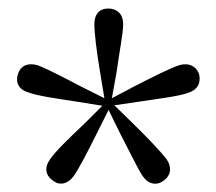

<svg xmlns="http://www.w3.org/2000/svg" viewBox="-20 -760 518 460"><path d="M220 -585.6 230.1 -524.7 176.1 -551.7C128.1 -576.7 90.1 -596.6 70.1 -603.6C47.2 -610.6 29.1 -602.6 23.1 -582.6C16.1 -561.6 26.2 -544.5 48.1 -538.6C69.1 -530.6 110.2 -524.6 163.2 -516.6L225.2 -506.6L182.2 -463.7C143.2 -426.8 112.2 -396.7 100.2 -378.7C86.1 -359.8 88.2 -340.7 106.2 -327.7C122.2 -314.6 142.2 -318.7 156.2 -337.7C169.1 -355.8 188.1 -392.7 212.1 -440.7L240.1 -496.7L267.1 -441.7C292.1 -393.7 310.1 -355.7 322.1 -337.7C336 -317.8 356.1 -314.7 373 -327.7C390 -340.7 392 -359.7 379 -378.7C366 -395.7 337 -426.7 299 -463.7L254 -507.7L315 -516.7C368.1 -524.7 410.1 -529.7 431.1 -537.7C453 -544.7 462 -560.7 457 -582.7C450 -601.8 432 -610.7 409 -603.7C388 -596.7 352.1 -578.7 303 -553.7L248 -524.7L259.1 -585.6C266.1 -637.6 275.1 -679.6 275.1 -702.6C275.1 -725.7 261 -739.6 239.1 -739.6C218.1 -739.6 206.1 -725.7 206.1 -702.6C206.1 -680.7 211 -639.6 220 -585.6Z"/></svg>

Font: YuFanDanQingSong
Style: Regular
Weight: 100
Foundry: 余繁
Version: Version 1.0